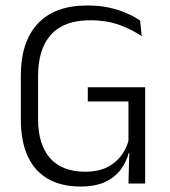

<svg xmlns="http://www.w3.org/2000/svg" viewBox="-20 -670 621 701"><path d="M274 11Q202.5 11 153.8 -17.8Q105 -46.5 80.5 -101.2Q56 -156 56 -234.5V-393.5Q56 -517 117.8 -583.5Q179.5 -650 299 -650Q344 -650 380.2 -641.8Q416.5 -633.5 444.2 -621Q472 -608.5 491.5 -595L497.5 -538Q464 -561 417.2 -578.5Q370.5 -596 308.5 -596Q213.5 -596 166.2 -543.5Q119 -491 119 -392.5V-235Q119 -143 162.5 -93Q206 -43 292 -43Q336.5 -43 368.5 -58.2Q400.5 -73.5 420.5 -99Q440.5 -124.5 449 -155.5V-323L460.5 -299.5H300.5V-351.5H510V-111L450 -112Q442 -80 421.5 -51.8Q401 -23.5 365 -6.2Q329 11 274 11ZM449 0 452.5 -132H510V0Z"/></svg>

Font: Anek Devanagari Light
Style: Regular
Weight: 300
Designer: Kailash Malviya (Devanagari) & Yesha Goshar (Latin)
Foundry: Ek Type
Version: Version 1.003